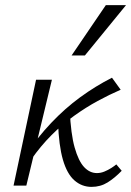

<svg xmlns="http://www.w3.org/2000/svg" viewBox="-20 -726 513 751"><path d="M102 -102 78 -117Q126 -188 180 -245Q234 -302 293.5 -345.5Q353 -389 418 -422L452 -375Q408 -356 362 -331Q316 -306 270 -273Q224 -240 181.5 -197.5Q139 -155 102 -102ZM33 0 121 -414H183L83 0ZM338 5Q300 5 271 -20.5Q242 -46 226 -101.5Q210 -157 207 -247L253 -293Q257 -202 272 -149Q287 -96 309 -72.5Q331 -49 359 -49Q374 -49 388.5 -55Q403 -61 415.5 -69Q428 -77 435 -83L456 -58Q429 -30 401 -12.5Q373 5 338 5ZM260 -509 394 -706H473L312 -509Z"/></svg>

Font: Ysabeau Office
Style: Italic
Weight: 400
Italic angle: -12°
Designer: Christian Thalmann (Catharsis Fonts)
Version: Version 2.001;gftools[0.9.30]; featfreeze: tnum,lnum,ss02